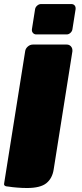

<svg xmlns="http://www.w3.org/2000/svg" viewBox="-50 -720 403 948"><path d="M-30 189.2Q-30 188.3 -29.6 186.2Q-29.2 184.2 -29.2 183.3L74.2 -466.7Q75.8 -480 87.1 -490Q98.3 -500 112.5 -500H279.2Q291.7 -500 299.6 -491.7Q307.5 -483.3 307.5 -471.7V-466.7L215 116.7Q208.3 160.8 178.8 184.6Q149.2 208.3 83.3 208.3Q60 208.3 34.6 206.2Q9.2 204.2 -5 201.7L-19.2 200Q-30 197.5 -30 189.2ZM107.5 -570.8V-575L123.3 -675Q125 -685 133.8 -692.5Q142.5 -700 152.5 -700H302.5Q311.7 -700 317.5 -694.2Q323.3 -688.3 323.3 -679.2V-675L307.5 -575Q305.8 -565 297.5 -557.5Q289.2 -550 279.2 -550H129.2Q120 -550 113.8 -556.2Q107.5 -562.5 107.5 -570.8Z"/></svg>

Font: BoonTook Mon
Style: Italic
Weight: 400
Italic angle: -9°
Designer: Sungsit Sawaiwan
Foundry: FontUni
Version: Version 3.0